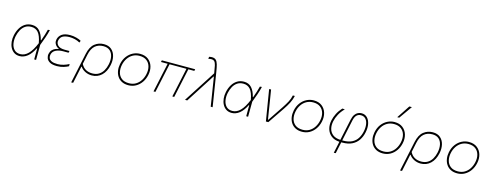

<svg xmlns="http://www.w3.org/2000/svg" viewBox="-24 -1775 7567 2949"><g transform="rotate(15 3759.0 -300.0)"><path d="M234.5 9Q183.5 9 147 -15.2Q110.5 -39.5 89 -80.5Q67.5 -121.5 62.2 -173.2Q57 -225 69 -280Q83 -345 113.8 -395.5Q144.5 -446 191 -475Q237.5 -504 298 -504Q375 -504 420.5 -453.2Q466 -402.5 488 -311.5H494Q515 -366.5 528.2 -411.2Q541.5 -456 551.5 -494L583 -497Q568 -434 545.5 -368.8Q523 -303.5 498 -239.5Q497 -119.5 496.5 0H466.5Q467 -45 467 -89Q467 -133 467.5 -175H461.5Q416 -82.5 358.2 -36.8Q300.5 9 234.5 9ZM237.5 -23Q306 -23 363.2 -80.5Q420.5 -138 470.5 -259Q449 -375.5 407 -423.8Q365 -472 296 -472Q238.5 -472 199 -444.5Q159.5 -417 135.5 -372Q111.5 -327 100 -274.5Q86.5 -211 96.2 -153.5Q106 -96 141 -59.5Q176 -23 237.5 -23Z M829 9Q754 9 714.2 -14.2Q674.5 -37.5 662.5 -72Q650.5 -106.5 657.5 -140Q666 -179 687.2 -202Q708.5 -225 735.5 -236.5Q762.5 -248 787.5 -252L788.5 -257Q770 -264 750.8 -281.2Q731.5 -298.5 721 -325Q710.5 -351.5 717.5 -386Q729 -439.5 774.5 -471.8Q820 -504 906.5 -504Q957 -504 1006.5 -490.5Q1056 -477 1082 -460.5L1070 -430Q1032 -452 988.8 -462Q945.5 -472 907 -472Q837 -472 797.5 -449.8Q758 -427.5 747.5 -378Q738 -334 770.8 -299.5Q803.5 -265 882 -265H956.5L950 -236H862Q797 -236 748.2 -212Q699.5 -188 688 -135Q682 -106.5 692 -80.8Q702 -55 734.8 -39Q767.5 -23 830 -23Q877.5 -23 925.2 -37.5Q973 -52 1011 -73V-37.5Q983.5 -22 936.2 -6.5Q889 9 829 9Z M1106.5 194Q1118.5 137.5 1130 84.5Q1141.5 31.5 1154 -28.5L1208.5 -286Q1233.5 -404 1297 -454Q1360.5 -504 1442.5 -504Q1518.5 -504 1564 -464Q1609.5 -424 1624.5 -359.2Q1639.5 -294.5 1624 -220Q1601.5 -112 1537.5 -51.5Q1473.5 9 1382 9Q1326.5 9 1278 -15Q1229.5 -39 1201 -80H1195L1184.5 -28.5Q1172 31 1160.8 83.2Q1149.5 135.5 1137.5 192ZM1382 -23Q1442.5 -23 1485.2 -49.2Q1528 -75.5 1554.5 -121Q1581 -166.5 1593 -224Q1607 -291.5 1596 -347.8Q1585 -404 1547.2 -438Q1509.5 -472 1442.5 -472Q1364 -472 1311.2 -427Q1258.5 -382 1237 -279.5L1205 -127Q1233.5 -72.5 1278.5 -47.8Q1323.5 -23 1382 -23Z M1963.5 9Q1902 9 1858 -14.2Q1814 -37.5 1788.2 -77.5Q1762.5 -117.5 1755 -168Q1747.5 -218.5 1758.5 -273Q1773.5 -346.5 1812.8 -398.2Q1852 -450 1905.5 -477Q1959 -504 2017.5 -504Q2097.5 -504 2148.5 -464.5Q2199.5 -425 2218.5 -360.8Q2237.5 -296.5 2221.5 -222Q2207 -154 2170.5 -102Q2134 -50 2081 -20.5Q2028 9 1963.5 9ZM1965.5 -23Q2026.5 -23 2072.8 -50.5Q2119 -78 2148.8 -124.5Q2178.5 -171 2190.5 -228Q2205 -296 2189.5 -351.2Q2174 -406.5 2130.5 -439.2Q2087 -472 2017.5 -472Q1957 -472 1910 -445.2Q1863 -418.5 1832.2 -372Q1801.5 -325.5 1789.5 -267Q1776 -202.5 1790.2 -146.8Q1804.5 -91 1848 -57Q1891.5 -23 1965.5 -23Z M2364 0Q2376 -56.5 2387.8 -110.2Q2399.5 -164 2412 -223L2422 -271Q2433.5 -324 2443.8 -371.8Q2454 -419.5 2464 -466H2358L2364 -494H2894L2888 -466H2793L2734 -191Q2724.5 -146 2714 -97.5Q2703.5 -49 2693 0H2663Q2671.5 -38.5 2682.8 -91.5Q2694 -144.5 2706 -200Q2718 -256 2731.5 -318.8Q2745 -381.5 2763 -466H2494Q2485 -423.5 2475.8 -380.8Q2466.5 -338 2456 -289L2442 -223Q2429.5 -164.5 2417.8 -110.5Q2406 -56.5 2394 0Z M2864.5 0Q2908 -67.5 2955 -140.5Q3002 -213.5 3045.5 -281Q3081 -336 3119 -395Q3157 -454 3192.5 -509.5Q3181 -586 3171 -629.2Q3161 -672.5 3144 -690.2Q3127 -708 3093.5 -708Q3089 -708 3074.8 -706.5Q3060.5 -705 3047.5 -700.5L3051 -734Q3062.5 -736.5 3073.8 -738.2Q3085 -740 3095.5 -740Q3137.5 -740 3160 -718.5Q3182.5 -697 3195 -652.2Q3207.5 -607.5 3218.5 -536.5L3259 -282.5Q3269.5 -218.5 3277 -170.8Q3284.5 -123 3291 -82.8Q3297.5 -42.5 3304 0H3273.5Q3262.5 -69.5 3251.8 -138.8Q3241 -208 3229.5 -279L3201 -459H3195L3077 -275.5Q3031.5 -204.5 2987.2 -135.5Q2943 -66.5 2900 0Z M3606 9Q3555 9 3518.5 -15.2Q3482 -39.5 3460.5 -80.5Q3439 -121.5 3433.8 -173.2Q3428.5 -225 3440.5 -280Q3454.5 -345 3485.2 -395.5Q3516 -446 3562.5 -475Q3609 -504 3669.5 -504Q3746.5 -504 3792 -453.2Q3837.5 -402.5 3859.5 -311.5H3865.5Q3886.5 -366.5 3899.8 -411.2Q3913 -456 3923 -494L3954.5 -497Q3939.5 -434 3917 -368.8Q3894.5 -303.5 3869.5 -239.5Q3868.5 -119.5 3868 0H3838Q3838.5 -45 3838.5 -89Q3838.5 -133 3839 -175H3833Q3787.5 -82.5 3729.8 -36.8Q3672 9 3606 9ZM3609 -23Q3677.5 -23 3734.8 -80.5Q3792 -138 3842 -259Q3820.5 -375.5 3778.5 -423.8Q3736.5 -472 3667.5 -472Q3610 -472 3570.5 -444.5Q3531 -417 3507 -372Q3483 -327 3471.5 -274.5Q3458 -211 3467.8 -153.5Q3477.5 -96 3512.5 -59.5Q3547.5 -23 3609 -23Z M4151 0Q4143.5 -46 4135.5 -94.2Q4127.5 -142.5 4120.5 -186L4106 -274.5Q4097 -329.5 4088 -384.5Q4079 -439.5 4070 -494L4100.5 -496Q4113 -419 4128.5 -322.8Q4144 -226.5 4158 -137.5L4174.5 -35H4180L4343 -278.5Q4383.5 -339.5 4409.8 -389Q4436 -438.5 4447.5 -494H4479Q4466.5 -435 4437 -377.8Q4407.5 -320.5 4369 -264Q4281 -133.5 4189.5 0Z M4725 9Q4663.5 9 4619.5 -14.2Q4575.5 -37.5 4549.8 -77.5Q4524 -117.5 4516.5 -168Q4509 -218.5 4520 -273Q4535 -346.5 4574.2 -398.2Q4613.5 -450 4667 -477Q4720.5 -504 4779 -504Q4859 -504 4910 -464.5Q4961 -425 4980 -360.8Q4999 -296.5 4983 -222Q4968.5 -154 4932 -102Q4895.5 -50 4842.5 -20.5Q4789.5 9 4725 9ZM4727 -23Q4788 -23 4834.2 -50.5Q4880.5 -78 4910.2 -124.5Q4940 -171 4952 -228Q4966.5 -296 4951 -351.2Q4935.5 -406.5 4892 -439.2Q4848.5 -472 4779 -472Q4718.5 -472 4671.5 -445.2Q4624.5 -418.5 4593.8 -372Q4563 -325.5 4551 -267Q4537.5 -202.5 4551.8 -146.8Q4566 -91 4609.5 -57Q4653 -23 4727 -23Z M5282.5 194Q5292.5 148 5302 102.5Q5311.5 57 5322 8.5Q5241 4 5190.2 -36.2Q5139.5 -76.5 5121.2 -140Q5103 -203.5 5118.5 -278Q5130 -332 5157.8 -387.8Q5185.5 -443.5 5233.5 -496L5274 -494Q5222 -442.5 5191.5 -385Q5161 -327.5 5149 -272Q5135 -207 5149 -151.8Q5163 -96.5 5207.2 -61.8Q5251.5 -27 5328.5 -23.5L5400.5 -362.5Q5412 -416.5 5433.8 -447Q5455.5 -477.5 5483.2 -490.2Q5511 -503 5539.5 -503Q5595 -503 5630.2 -466.5Q5665.5 -430 5677.5 -369.2Q5689.5 -308.5 5673.5 -234.5Q5658.5 -162.5 5621.2 -107.5Q5584 -52.5 5522 -21.8Q5460 9 5370 9H5352Q5341.5 58.5 5332 102.2Q5322.5 146 5313 192ZM5429 -354.5 5358.5 -23H5370Q5457.5 -23 5513 -51.8Q5568.5 -80.5 5599.2 -129.8Q5630 -179 5643 -240.5Q5656.5 -304.5 5648.8 -356.8Q5641 -409 5613 -440Q5585 -471 5537 -471Q5496.5 -471 5469.2 -444Q5442 -417 5429 -354.5Z M6010 9Q5948.5 9 5904.5 -14.2Q5860.5 -37.5 5834.8 -77.5Q5809 -117.5 5801.5 -168Q5794 -218.5 5805 -273Q5820 -346.5 5859.2 -398.2Q5898.5 -450 5952 -477Q6005.5 -504 6064 -504Q6144 -504 6195 -464.5Q6246 -425 6265 -360.8Q6284 -296.5 6268 -222Q6253.5 -154 6217 -102Q6180.5 -50 6127.5 -20.5Q6074.5 9 6010 9ZM6012 -23Q6073 -23 6119.2 -50.5Q6165.5 -78 6195.2 -124.5Q6225 -171 6237 -228Q6251.5 -296 6236 -351.2Q6220.5 -406.5 6177 -439.2Q6133.5 -472 6064 -472Q6003.5 -472 5956.5 -445.2Q5909.5 -418.5 5878.8 -372Q5848 -325.5 5836 -267Q5822.5 -202.5 5836.8 -146.8Q5851 -91 5894.5 -57Q5938 -23 6012 -23ZM6082.5 -586Q6117.5 -639 6151.5 -690.5Q6185.5 -742 6219 -793L6260 -794Q6223.5 -742 6187.2 -690.5Q6151 -639 6114 -587Z M6336 194Q6348 137.5 6359.5 84.5Q6371 31.5 6383.5 -28.5L6438 -286Q6463 -404 6526.5 -454Q6590 -504 6672 -504Q6748 -504 6793.5 -464Q6839 -424 6854 -359.2Q6869 -294.5 6853.5 -220Q6831 -112 6767 -51.5Q6703 9 6611.5 9Q6556 9 6507.5 -15Q6459 -39 6430.5 -80H6424.5L6414 -28.5Q6401.5 31 6390.2 83.2Q6379 135.5 6367 192ZM6611.5 -23Q6672 -23 6714.8 -49.2Q6757.5 -75.5 6784 -121Q6810.5 -166.5 6822.5 -224Q6836.5 -291.5 6825.5 -347.8Q6814.5 -404 6776.8 -438Q6739 -472 6672 -472Q6593.5 -472 6540.8 -427Q6488 -382 6466.5 -279.5L6434.5 -127Q6463 -72.5 6508 -47.8Q6553 -23 6611.5 -23Z M7193 9Q7131.5 9 7087.5 -14.2Q7043.5 -37.5 7017.8 -77.5Q6992 -117.5 6984.5 -168Q6977 -218.5 6988 -273Q7003 -346.5 7042.2 -398.2Q7081.5 -450 7135 -477Q7188.5 -504 7247 -504Q7327 -504 7378 -464.5Q7429 -425 7448 -360.8Q7467 -296.5 7451 -222Q7436.5 -154 7400 -102Q7363.5 -50 7310.5 -20.5Q7257.5 9 7193 9ZM7195 -23Q7256 -23 7302.2 -50.5Q7348.5 -78 7378.2 -124.5Q7408 -171 7420 -228Q7434.5 -296 7419 -351.2Q7403.5 -406.5 7360 -439.2Q7316.5 -472 7247 -472Q7186.5 -472 7139.5 -445.2Q7092.5 -418.5 7061.8 -372Q7031 -325.5 7019 -267Q7005.5 -202.5 7019.8 -146.8Q7034 -91 7077.5 -57Q7121 -23 7195 -23Z"/></g></svg>

Font: Commissioner Thin
Style: Italic
Weight: 100
Italic angle: -12°
Designer: Kostas Bartsokas
Foundry: Kostas Bartsokas
Version: Version 1.000; ttfautohint (v1.8.3)